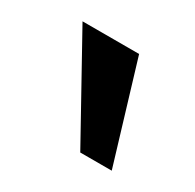

<svg xmlns="http://www.w3.org/2000/svg" viewBox="-63 -748 343 338"><g transform="rotate(30 108.0 -579.0)"><path d="M132 -478 20 -680H135L196 -478Z"/></g></svg>

Font: El Messiri SemiBold
Style: Regular
Weight: 600
Designer: Mohamed Gaber
Foundry: Kief Type Foundry
Version: Version 2.020; ttfautohint (v1.8.3)